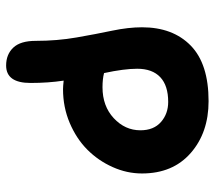

<svg xmlns="http://www.w3.org/2000/svg" viewBox="-56 -648 681 608"><g transform="rotate(90 284.0 -344.5)"><path d="M188 -23.9Q152.8 -23.9 131.3 -46.6Q109.9 -69.3 109.9 -117.2Q109.9 -185.5 99.1 -247.1Q88.4 -308.6 77.6 -359.9Q66.9 -411.1 66.9 -454.1Q66.9 -551.8 124.8 -608.4Q182.6 -665 300.8 -665Q400.4 -665 465.1 -608.4Q529.8 -551.8 529.8 -454.1Q529.8 -406.2 509.5 -361.1Q489.3 -315.9 454.6 -281.2Q419.9 -246.6 369.9 -225.3Q319.8 -204.1 263.2 -204.1Q253.4 -204.1 235.8 -206.1Q243.2 -157.7 243.2 -101.1Q243.2 -23.9 188 -23.9ZM198.2 -439Q198.2 -397.5 211.9 -334Q230.5 -329.1 256.8 -329.1Q316.4 -329.1 354.7 -364.7Q393.1 -400.4 393.1 -449.2Q393.1 -491.2 366.9 -514.2Q340.8 -537.1 303.2 -537.1Q251.5 -537.1 224.9 -512Q198.2 -486.8 198.2 -439Z"/></g></svg>

Font: Shantell Sans Irregular
Style: Regular
Weight: 600
Designer: Stephen Nixon, Anya Danilova, Shantell Martin
Foundry: Arrow Type
Version: Version 1.006;[9816181b4]